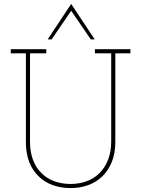

<svg xmlns="http://www.w3.org/2000/svg" viewBox="-20 -951 720 979"><path d="M502 -52Q532 -81 550 -125Q568 -169 568 -226V-679H645V-700H464V-679H547V-229Q547 -177 531 -136.5Q515 -96 488 -69Q460 -41 422 -27Q384 -13 340 -13Q295 -13 256.5 -27Q218 -41 191 -69Q163 -96 148 -136.5Q133 -177 133 -229V-679H216V-700H35V-679H112V-226Q112 -169 129 -125Q146 -81 177 -52Q207 -22 249 -7Q291 8 340 8Q388 8 429.5 -7Q471 -22 502 -52ZM243 -750Q268 -786 293 -823Q318 -860 343 -896Q368 -860 393 -823Q418 -786 443 -750H463Q433 -795 403 -840.5Q373 -886 343 -931Q313 -886 283 -840.5Q253 -795 223 -750Z"/></svg>

Font: Josefin Slab Thin ExtraLight
Style: Regular
Weight: 250
Version: Version 2.000